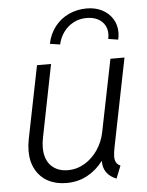

<svg xmlns="http://www.w3.org/2000/svg" viewBox="-53 -786 640 837"><g transform="rotate(-5 266.5 -368.0)"><path d="M51.3 -145.5Q51.3 -168.5 56.6 -196.8L120.6 -515.1H182.1L119.1 -198.7Q114.3 -175.8 114.3 -154.8Q114.3 -103.5 141.8 -75.4Q169.4 -47.4 215.3 -47.4Q254.9 -47.4 289.3 -68.1Q323.7 -88.9 346.7 -123.3Q369.6 -157.7 377.9 -198.2L441.9 -515.1H503.4L426.3 -130.4Q420.9 -103.5 420.9 -88.9Q420.9 -74.2 426.3 -63.7Q431.6 -53.2 444.8 -47.4L422.9 7.8Q393.6 -3.9 379.2 -25.1Q364.7 -46.4 365.7 -75.2Q336.4 -36.6 295.9 -14.4Q255.4 7.8 204.1 7.8Q158.7 7.8 124.3 -10.5Q89.8 -28.8 70.6 -63.5Q51.3 -98.1 51.3 -145.5ZM442.4 -623.5Q442.4 -658.2 418.5 -679.7Q394.5 -701.2 353 -701.2Q321.3 -701.2 295.2 -687Q269 -672.9 252 -648.9Q234.9 -625 229 -596.2L184.6 -603Q193.4 -646 218 -677.5Q242.7 -709 278.8 -725.8Q314.9 -742.7 357.9 -742.7Q395 -742.7 424.3 -727.8Q453.6 -712.9 470.2 -686.5Q486.8 -660.2 486.8 -627Q486.8 -612.3 482.9 -595.2L439.9 -602.1Q442.4 -614.3 442.4 -623.5Z"/></g></svg>

Font: Reddit Sans Fudge Light Italic
Style: Regular
Weight: 300
Italic angle: -11.25°
Designer: Stephen Hutchings
Version: Version 1.013